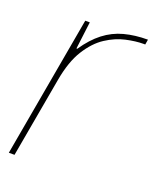

<svg xmlns="http://www.w3.org/2000/svg" viewBox="-103 -571 514 634"><g transform="rotate(20 154.0 -254.0)"><path d="M4 0 92 -496H108L96 -400H99Q126 -440 157 -464Q188 -488 225.5 -498Q263 -508 308 -508L305 -490H299Q272 -490 238 -482.5Q204 -475 171 -453.5Q138 -432 112 -390.5Q86 -349 74 -281L24 0Z"/></g></svg>

Font: DM Sans 36pt Thin
Style: Italic
Weight: 250
Italic angle: -10°
Designer: Colophon Foundry, Jonny Pinhorn
Foundry: Colophon Foundry
Version: Version 4.004;gftools[0.9.30]